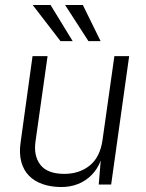

<svg xmlns="http://www.w3.org/2000/svg" viewBox="-20 -743 588 773"><path d="M224 10Q184 9.5 151.5 -1.8Q119 -13 97 -35.2Q75 -57.5 65.8 -91.2Q56.5 -125 63 -170L111 -517H171.5L123 -174Q114.5 -115.5 142.8 -79.2Q171 -43 239 -43Q300 -43 341.8 -77Q383.5 -111 393 -181L440.5 -517H500L427.5 0H377.5L385.5 -96.5Q372 -61.5 348.2 -37.8Q324.5 -14 293 -1.8Q261.5 10.5 224 10ZM223.5 -577.5 111.5 -723H183.5L272.5 -577.5ZM336 -577.5 242 -723H313.5L385 -577.5Z"/></svg>

Font: Public Sans Thin ExtraLight
Style: Italic
Weight: 250
Italic angle: -8°
Version: Version 2.001